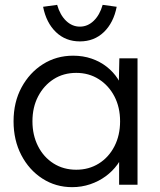

<svg xmlns="http://www.w3.org/2000/svg" viewBox="-20 -763 660 793"><path d="M36 -262Q36 -341 69 -402Q102 -463 157.5 -498Q213 -533 282 -533Q323 -533 358 -521Q393 -509 420.5 -487.5Q448 -466 466.5 -437.5Q485 -409 492 -376L470 -387L473 -522H548V0H472V-128L492 -141Q485 -111 465 -83.5Q445 -56 416.5 -35Q388 -14 352.5 -2Q317 10 278 10Q210 10 155 -25.5Q100 -61 68 -122.5Q36 -184 36 -262ZM476 -262Q476 -320 452.5 -365Q429 -410 388 -436Q347 -462 295 -462Q242 -462 201.5 -436Q161 -410 137.5 -365Q114 -320 114 -262Q114 -205 137 -159.5Q160 -114 201 -88Q242 -62 295 -62Q347 -62 388 -87.5Q429 -113 452.5 -158.5Q476 -204 476 -262ZM158 -735 216 -743Q228 -701 253 -677Q278 -653 310 -653Q342 -653 367 -677Q392 -701 404 -743L462 -735Q449 -669 409 -630.5Q369 -592 310 -592Q251 -592 211 -630.5Q171 -669 158 -735Z"/></svg>

Font: Our Lexend Light
Style: Regular
Weight: 300
Designer: Bonnie Shaver-Troup, Thomas Jockin
Foundry: Lexend
Version: Version 1.007